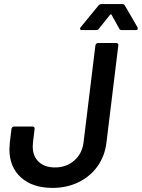

<svg xmlns="http://www.w3.org/2000/svg" viewBox="-20 -910 693 938"><path d="M26 -181Q26 -191 28 -213L36 -280Q37 -285 40.5 -288.5Q44 -292 49 -292H139Q144 -292 147 -288.5Q150 -285 149 -280L141 -213Q140 -206 140 -194Q140 -147 169 -119.5Q198 -92 249 -92Q304 -92 342.5 -125.5Q381 -159 388 -213L446 -688Q447 -693 450.5 -696.5Q454 -700 459 -700H548Q553 -700 556 -696.5Q559 -693 558 -688L500 -213Q492 -147 456 -97Q420 -47 363 -19.5Q306 8 237 8Q139 8 82.5 -43Q26 -94 26 -181ZM371 -770Q371 -774 375 -778L461 -883Q467 -890 476 -890H578Q586 -890 590 -883L651 -778Q653 -774 653 -771Q653 -763 643 -763H575Q565 -763 562 -771L525 -838Q523 -840 521 -840Q519 -840 518 -838L464 -771Q459 -763 450 -763H381Q371 -763 371 -770Z"/></svg>

Font: Barlow SemiBold
Style: Italic
Weight: 600
Italic angle: -7°
Designer: Jeremy Tribby
Foundry: Tribby Type
Version: Version 1.408